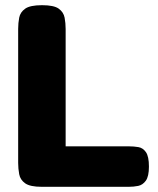

<svg xmlns="http://www.w3.org/2000/svg" viewBox="-20 -711 609 740"><path d="M141 9Q96 9 77 -4.5Q58 -18 54 -39.5Q50 -61 50 -83V-600Q50 -622 54 -643Q58 -664 77 -677.5Q96 -691 142 -691Q188 -691 206.5 -677.5Q225 -664 229 -643Q233 -622 233 -599V-147H477Q496 -147 513.5 -144Q531 -141 542.5 -124.5Q554 -108 554 -69Q554 -31 542 -14.5Q530 2 512.5 5.5Q495 9 476 9Z"/></svg>

Font: Fredoka Light
Style: Regular
Weight: 300
Designer: Ben Nathan
Foundry: Milena B. Brandão, Ben Nathan
Version: Version 2.001